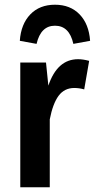

<svg xmlns="http://www.w3.org/2000/svg" viewBox="-20 -794 402 814"><path d="M213 -685Q153 -685 135 -608L64 -621Q69 -692 108.5 -733Q148 -774 213 -774Q278 -774 317.5 -733Q357 -692 362 -621L291 -608Q274 -685 213 -685ZM185 -431Q223 -543 311 -543Q332 -543 358 -536L337 -415Q316 -421 295 -421Q253 -421 228.5 -388Q204 -355 191 -288V0H66V-529H175Z"/></svg>

Font: Fira Sans Condensed Medium
Style: Regular
Weight: 500
Width: 3
Designer: Carrois Corporate & Edenspiekermann AG
Foundry: Carrois Corporate GbR & Edenspiekermann AG
Version: Version 4.203;PS 004.203;hotconv 1.0.88;makeotf.lib2.5.64775